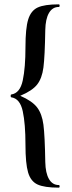

<svg xmlns="http://www.w3.org/2000/svg" viewBox="-20 -745 329 882"><path d="M32 -311Q72 -317 84.5 -375.5Q97 -434 97 -529Q97 -615 109.5 -655.5Q122 -696 153 -710.5Q184 -725 250 -725Q254 -725 254 -719Q254 -713 250 -713Q221 -713 205 -685.5Q189 -658 188 -607Q186 -485 179.5 -435Q173 -385 150.5 -356.5Q128 -328 73 -305Q128 -281 150.5 -251.5Q173 -222 179.5 -172Q186 -122 188 -1Q189 50 205 77.5Q221 105 250 105Q254 105 254 111Q254 117 250 117Q184 117 152.5 102.5Q121 88 109 47Q97 6 97 -80Q97 -176 84.5 -234Q72 -292 32 -298Q29 -298 29 -304.5Q29 -311 32 -311Z"/></svg>

Font: Cormorant Infant SemiBold
Style: Regular
Weight: 600
Designer: Christian Thalmann (Catharsis Fonts)
Foundry: Catharsis Fonts
Version: Version 4.000